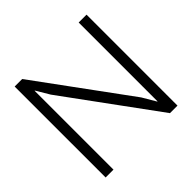

<svg xmlns="http://www.w3.org/2000/svg" viewBox="-195 -1010 1209 1209"><g transform="rotate(-45 410.0 -405.0)"><path d="M730 0H663L215 -613L162 -702H160V0H90V-810H157L605 -198L658 -108H660V-810H730Z"/></g></svg>

Font: TypoPRO Sinkin Sans
Style: 300 Light
Weight: 300
Designer: Keith Bates
Foundry: K-Type
Version: Sinkin Sans (version 1.0)  by Keith Bates   •   © 2014   www